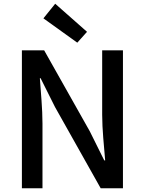

<svg xmlns="http://www.w3.org/2000/svg" viewBox="-20 -1006 774 1026"><path d="M97 0H207V-346C207 -427 198 -512 193 -588H197L274 -434L518 0H637V-737H526V-393C526 -313 536 -224 542 -149H537L460 -304L216 -737H97ZM393 -778 445 -836 275 -986 212 -908Z"/></svg>

Font: Noto Sans CJK TC Medium
Style: Regular
Weight: 500
Designer: Ryoko NISHIZUKA 西塚涼子 (kana, bopomofo & ideographs); Paul D. Hunt (Latin, Greek & Cyrillic); Sandoll Communications 산돌커뮤니
Foundry: Adobe
Version: Version 2.004;hotconv 1.0.118;makeotfexe 2.5.65603